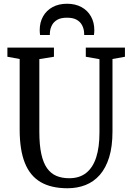

<svg xmlns="http://www.w3.org/2000/svg" viewBox="-20 -997 697 1025"><path d="M340.5 8Q253 8 196.5 -25.2Q140 -58.5 112.5 -127.8Q85 -197 85 -305V-682L19.5 -694V-743H268V-694L190 -681.5V-293.5Q190 -223 200.5 -175.2Q211 -127.5 231.2 -99Q251.5 -70.5 281.2 -58Q311 -45.5 349.5 -45.5Q404.5 -45.5 440.2 -74Q476 -102.5 493.5 -156.8Q511 -211 511 -289.5V-681L438 -694V-743H647V-694L580.5 -682V-295Q580.5 -215 562.8 -157.5Q545 -100 512.8 -63.2Q480.5 -26.5 436.5 -9.2Q392.5 8 340.5 8ZM338 -977Q382 -977 414.8 -959.2Q447.5 -941.5 465.5 -909.5Q483.5 -877.5 483.5 -836.5Q483.5 -829.5 483 -823.2Q482.5 -817 481.5 -810H429.5Q429.5 -814 429.2 -818.8Q429 -823.5 428.5 -828.5Q426.5 -847 417.2 -864Q408 -881 388.8 -891.8Q369.5 -902.5 337.5 -902.5Q305.5 -902.5 286.5 -891.8Q267.5 -881 258.2 -864Q249 -847 247 -828.5Q246.5 -823.5 246.2 -818.8Q246 -814 246 -810H194Q193 -817 192.5 -823.2Q192 -829.5 192 -836.5Q192 -877.5 210 -909.5Q228 -941.5 260.8 -959.2Q293.5 -977 338 -977Z"/></svg>

Font: Merriweather 24pt SemiCondensed
Style: Regular
Weight: 400
Width: 4
Designer: Eben Sorkin
Foundry: Eben Sorkin
Version: Version 2.100